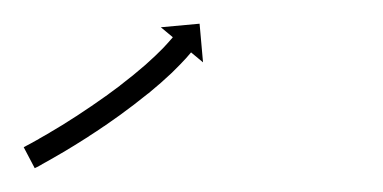

<svg xmlns="http://www.w3.org/2000/svg" viewBox="-21 -251 323 162"><path d="M0.6 -127.6C0 -127.3 -0.5 -127 -1 -126.8L8.3 -109.1C8.9 -109.4 9.4 -109.6 9.9 -109.9L10 -109.9L10 -109.9C11.5 -110.8 13 -111.6 14.6 -112.4L14.6 -112.5L14.6 -112.5C17 -113.8 19.4 -115.1 21.8 -116.5C21.8 -116.5 21.8 -116.5 21.8 -116.5C21.8 -116.5 21.8 -116.5 21.8 -116.5C24.9 -118.3 28 -120.1 31.1 -121.9C31.1 -121.9 31.1 -121.9 31.1 -121.9C31.2 -121.9 31.2 -121.9 31.2 -121.9C34.8 -124.1 38.4 -126.3 42.1 -128.5C42.1 -128.5 42.1 -128.5 42.1 -128.5C42.1 -128.5 42.1 -128.5 42.1 -128.5C46.2 -131 50.2 -133.6 54.2 -136.1C54.2 -136.1 54.2 -136.1 54.2 -136.2C54.2 -136.2 54.2 -136.2 54.2 -136.2C58.5 -138.9 62.7 -141.7 66.9 -144.6C66.9 -144.6 66.9 -144.6 66.9 -144.6C66.9 -144.6 67 -144.6 67 -144.6C71.3 -147.6 75.5 -150.6 79.8 -153.6C79.8 -153.6 79.8 -153.6 79.8 -153.6C79.8 -153.6 79.8 -153.6 79.8 -153.6C84 -156.7 88.2 -159.8 92.3 -162.9C92.3 -162.9 92.3 -162.9 92.4 -162.9C92.4 -162.9 92.4 -163 92.4 -163C96.3 -166 100.2 -169.1 104.1 -172.2C104.1 -172.2 104.1 -172.2 104.1 -172.2C104.2 -172.2 104.2 -172.2 104.2 -172.2C107.7 -175.2 111.2 -178.1 114.7 -181.1C114.7 -181.1 114.7 -181.1 114.7 -181.2C114.7 -181.2 114.8 -181.2 114.8 -181.2C117.8 -183.9 120.7 -186.6 123.7 -189.3C123.7 -189.3 123.7 -189.3 123.7 -189.4C123.7 -189.4 123.8 -189.4 123.8 -189.4C126.2 -191.7 128.5 -194 130.8 -196.4C130.8 -196.4 130.9 -196.4 130.9 -196.5C130.9 -196.5 130.9 -196.5 130.9 -196.5C132.6 -198.3 134.3 -200.1 136 -201.9C136 -201.9 136 -202 136 -202C136.1 -202 136.1 -202 136.1 -202C137.1 -203.2 138.1 -204.3 139.1 -205.5C139.1 -205.5 139.1 -205.5 139.2 -205.6C139.2 -205.6 139.2 -205.6 139.2 -205.6C139.5 -206 139.9 -206.4 140.2 -206.8L150.3 -198.4L147.4 -231L114.7 -228L124.8 -219.6C124.5 -219.2 124.2 -218.8 123.9 -218.4C123.9 -218.4 123.9 -218.5 123.9 -218.5C123.9 -218.5 123.9 -218.5 123.9 -218.5C123 -217.4 122.1 -216.4 121.1 -215.3C121.1 -215.3 121.1 -215.3 121.2 -215.3C121.2 -215.4 121.2 -215.4 121.2 -215.4C119.6 -213.7 118.1 -212 116.5 -210.3C116.5 -210.3 116.5 -210.3 116.5 -210.4C116.5 -210.4 116.6 -210.4 116.6 -210.4C114.4 -208.2 112.1 -206 109.9 -203.8C109.9 -203.8 109.9 -203.8 109.9 -203.9C110 -203.9 110 -203.9 110 -203.9C107.2 -201.3 104.3 -198.7 101.5 -196.1C101.5 -196.1 101.5 -196.2 101.5 -196.2C101.5 -196.2 101.6 -196.2 101.6 -196.2C98.2 -193.3 94.9 -190.5 91.5 -187.7C91.5 -187.7 91.5 -187.7 91.5 -187.7C91.5 -187.7 91.5 -187.7 91.5 -187.7C87.8 -184.7 84 -181.7 80.2 -178.8C80.2 -178.8 80.2 -178.8 80.2 -178.8C80.2 -178.8 80.3 -178.8 80.3 -178.8C76.2 -175.8 72.2 -172.8 68.1 -169.8C68.1 -169.8 68.1 -169.8 68.1 -169.9C68.1 -169.9 68.2 -169.9 68.2 -169.9C64 -166.9 59.8 -164 55.6 -161.1C55.6 -161.1 55.6 -161.1 55.7 -161.1C55.7 -161.1 55.7 -161.2 55.7 -161.2C51.6 -158.4 47.4 -155.6 43.3 -152.9C43.3 -152.9 43.3 -152.9 43.3 -152.9C43.3 -153 43.4 -153 43.4 -153C39.4 -150.4 35.5 -148 31.6 -145.5C31.6 -145.5 31.6 -145.5 31.6 -145.5C31.6 -145.5 31.6 -145.5 31.6 -145.5C28.1 -143.4 24.5 -141.2 20.9 -139.1C20.9 -139.1 21 -139.1 21 -139.1C21 -139.1 21 -139.1 21 -139.1C18 -137.3 15 -135.6 11.9 -133.9C11.9 -133.9 11.9 -133.9 11.9 -133.9C12 -133.9 12 -133.9 12 -133.9C9.6 -132.6 7.3 -131.3 5 -130L5 -130L5 -130C3.5 -129.2 2 -128.4 0.5 -127.6L0.5 -127.6Z"/></svg>

Font: FRB American Cursive Just Arrows Ultra
Style: Bold Italic
Weight: 1000
Italic angle: -25°
Version: Version 2.0;Modular Font Editor K font №1